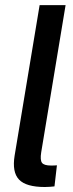

<svg xmlns="http://www.w3.org/2000/svg" viewBox="-20 -748 293 769"><path d="M159.7 1Q84.5 1 56.2 -28.8Q27.8 -58.6 38.6 -125L138.7 -727.5H242.7L145 -137.7Q140.1 -106.9 148.2 -95.9Q156.2 -85 184.6 -85Q190.9 -85 197.3 -85.2Q203.6 -85.4 208 -85.9L198.2 -1.5Q189.9 -0.5 179.9 0.2Q169.9 1 159.7 1Z"/></svg>

Font: Inter 28pt Medium
Style: Italic
Weight: 500
Italic angle: -9.3988°
Designer: Rasmus Andersson
Foundry: rsms
Version: Version 4.001;git-66647c0bb